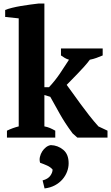

<svg xmlns="http://www.w3.org/2000/svg" viewBox="-20 -772 623 1077"><path d="M9 0ZM322 -500H556V-461Q537 -453 520.5 -447Q504 -441 484 -437Q469 -417 451.5 -397.5Q434 -378 416.5 -360Q399 -342 383 -325.5Q367 -309 354 -296Q369 -276 389 -248Q409 -220 432 -188.5Q455 -157 480.5 -124.5Q506 -92 532 -63L583 -39V0H414L387 -24Q364 -55 346.5 -82Q329 -109 315 -134Q301 -159 288 -182.5Q275 -206 262 -229L229 -239V-63Q246 -60 260 -54Q274 -48 290 -39V0H19V-39Q52 -55 85 -63V-669L9 -677V-716Q23 -722 47 -728Q71 -734 98 -738.5Q125 -743 151 -746.5Q177 -750 195 -752H229V-283H255Q288 -318 316.5 -360Q345 -402 367 -437Q354 -441 343.5 -447Q333 -453 322 -461ZM219 240Q249 232 262 214Q275 196 275 179Q263 165 244 156.5Q225 148 205 141Q200 125 204 108Q208 91 217 77Q226 63 238.5 53.5Q251 44 265 42Q304 43 334.5 68Q365 93 365 144Q365 168 356 191.5Q347 215 330 234.5Q313 254 288 267.5Q263 281 230 285Z"/></svg>

Font: PT Serif
Style: Bold
Weight: 700
Designer: A.Korolkova, O.Umpeleva, V.Yefimov
Foundry: ParaType Ltd
Version: Version 1.000W OFL; ttfautohint (v1.6)